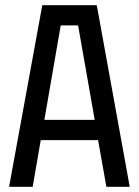

<svg xmlns="http://www.w3.org/2000/svg" viewBox="-20 -720 535 740"><path d="M15 0 143 -700H353L480 0H390L358 -180H137L106 0ZM151 -258H345L281 -622H214Z"/></svg>

Font: Tektur SemiCondensed
Style: Regular
Weight: 400
Width: 4
Designer: Adam Jagosz
Foundry: Adam Jagosz
Version: Version 1.005;gftools[0.9.30]